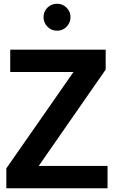

<svg xmlns="http://www.w3.org/2000/svg" viewBox="-20 -1012 611 1032"><path d="M14 -107 375 -625H35V-745H548V-638L188 -120H558V0H14ZM214 -920Q214 -950 235 -971Q256 -992 287 -992Q316 -992 337.5 -971Q359 -950 359 -920Q359 -890 338 -868.5Q317 -847 287 -847Q256 -847 235 -868.5Q214 -890 214 -920Z"/></svg>

Font: Eudoxus Sans
Style: Bold
Weight: 700
Designer: Stijn de Vries
Foundry: tokotype
Version: Version 2.005